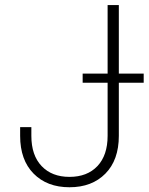

<svg xmlns="http://www.w3.org/2000/svg" viewBox="-20 -748 602 777"><path d="M261.2 9.8Q170.4 9.8 116 -45.4Q61.5 -100.6 61.5 -198.2V-233.4H106.9V-198.2Q106.9 -119.6 148.4 -75.9Q189.9 -32.2 261.2 -32.2Q333 -32.2 374.3 -75.9Q415.5 -119.6 415.5 -198.2V-727.5H460.9V-198.2Q460.9 -100.6 406.5 -45.4Q352.1 9.8 261.2 9.8ZM314.5 -413.1V-450.2H561.5V-413.1Z"/></svg>

Font: Inter 20pt ExtraLight
Style: Regular
Weight: 250
Version: Version 4.001;git-66647c0bb